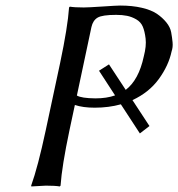

<svg xmlns="http://www.w3.org/2000/svg" viewBox="-20 -672 645 695"><path d="M311 -574.2 258.3 -326.2Q274.9 -316.4 325.2 -315.9Q366.2 -315.9 396.5 -326.7L338.4 -416L374.5 -439L435.1 -346.7Q482.4 -382.8 500.5 -467.8Q510.3 -505.4 507.1 -532.2Q503.9 -559.1 496.8 -575.7Q489.7 -592.3 473.4 -601.8Q457 -611.3 439.9 -614.7Q422.9 -618.2 400.4 -618.2Q350.1 -618.2 333.3 -608.2Q316.4 -598.1 311 -574.2ZM197.8 -444.8Q225.1 -574.2 230 -645L232.9 -647.9Q249.5 -645 283.2 -645Q298.8 -645 350.6 -648.4Q402.3 -651.9 414.6 -651.9Q459 -651.9 493.4 -643.8Q527.8 -635.7 547.9 -622.1Q567.9 -608.4 582 -591.1Q596.2 -573.7 599.6 -555.2Q603 -536.6 604.7 -518.8Q606.4 -501 601.1 -485.8Q590.3 -434.6 554.9 -386Q519.5 -337.4 459.5 -309.6L521 -215.8L486.3 -189L417.5 -294.4Q373.5 -282.2 322.8 -282.2Q280.3 -282.2 251 -292L231.4 -200.2Q204.1 -70.8 199.2 0L196.3 2.9Q179.7 0 146 0L93.3 2.9L92.8 0Q117.2 -67.9 145.5 -200.2Z"/></svg>

Font: Linux Biolinum O
Style: Italic
Weight: 400
Italic angle: -12°
Designer: Philipp H. Poll
Foundry: Philipp H. Poll
Version: Version 1.1.3